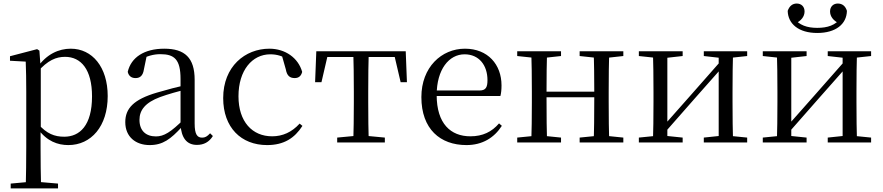

<svg xmlns="http://www.w3.org/2000/svg" viewBox="-20 -806 4992 1086"><path d="M40.5 259.8H308.2V232.4L189.5 222.2H151.7L40.5 232.4ZM125.5 259.8H212.5C210.5 192.3 209.5 96 209.5 26.5V-68.7L210.7 -78.7V-430.1L208.9 -435.3L202.9 -519.6L189.9 -528L36.5 -487.9V-462.4L125.5 -457.5C127.5 -407.9 128.5 -355 128.5 -286.8V26.7C128.5 96.7 127.5 192.3 125.5 259.8ZM366.6 14.6C495.6 14.6 589.2 -91.6 589.2 -262.6C589.2 -427 501.7 -530.6 380.3 -530.6C312.5 -530.6 243.7 -500.1 191.5 -425H180.6L191.2 -398.2C250.5 -466 298.3 -484.5 347.9 -484.5C438.7 -484.5 500.5 -412.7 500.5 -260.8C500.5 -95.4 430.2 -32.7 343.5 -32.7C288.3 -32.7 244.5 -49.4 195.3 -105.1L181.4 -77.1H194.2C244.9 -6.9 306.7 14.6 366.6 14.6Z M826.7 14.6C901.3 14.6 945.6 -19.6 1007.9 -87.1H1031.5L1022.8 -134.4C945.6 -57.1 906.3 -34.4 862.1 -34.4C806 -34.4 768.9 -65.8 768.9 -128.2C768.9 -183 801.6 -225.8 885.6 -257C930.6 -273.5 988.6 -289.3 1041.8 -303.3V-327.7C988 -315.5 923.4 -298.9 867.9 -282.3C735.7 -243.6 688.6 -192.6 688.6 -115.1C688.6 -31.8 747.8 14.6 826.7 14.6ZM1093.8 13.6C1132.7 13.6 1162.8 -2.3 1184.1 -36.7L1168.4 -52.1C1151.8 -33.9 1140 -27.5 1123.4 -27.5C1095.8 -27.5 1081 -45.3 1081 -107.7V-354.6C1081 -479.1 1025.2 -530.6 909.2 -530.6C796.1 -530.6 721.7 -481.7 702.5 -399.7C707.5 -376.8 723.1 -364.3 746.4 -364.3C771 -364.3 788.4 -376.9 793.8 -412.7L810.2 -491.9L766.7 -464.7C811.2 -489.6 848.7 -499.6 887 -499.6C966.2 -499.6 1001.2 -470.1 1001.2 -359V-99.7C1005.7 -28.9 1034.2 13.6 1093.8 13.6Z M1490.6 14.6C1586.2 14.6 1646.3 -24.8 1690.6 -93.9L1674.8 -106.9C1630.5 -58.3 1578.8 -35 1519.2 -35C1406.8 -35 1328.9 -117.7 1328.9 -261.5C1328.9 -408.4 1406.5 -498.8 1509 -498.8C1546.9 -498.8 1580.9 -489 1621.8 -461.9L1571.7 -501.6L1596.7 -413.5C1602.9 -378.2 1618.9 -364.4 1646.7 -364.4C1668.9 -364.4 1683 -375.1 1689.2 -399.3C1667 -478.8 1593.2 -530.6 1503.8 -530.6C1366.2 -530.6 1242.4 -430 1242.4 -251.4C1242.4 -84.4 1344.2 14.6 1490.6 14.6Z M1762.3 -341.2H1798.3L1838.2 -513.4L1795.7 -483.7H2248.2L2205.8 -513.4L2246.1 -341.2H2281.7L2274.9 -516H1769.1ZM1887.2 0H2156.8V-27.8L2042.3 -38.6H2001.9L1887.2 -27.8ZM1978.2 0H2065.8C2063.8 -48.6 2062.8 -160.1 2062.8 -228.5V-288.3C2062.8 -355.1 2063.8 -467.4 2065.8 -516H1978.2C1980.2 -467.4 1981.4 -355.1 1981.4 -288.3V-228.5C1981.4 -160.1 1980.2 -48.6 1978.2 0Z M2618.3 14.6C2708 14.6 2775 -26.3 2818.6 -94.3L2802.7 -108.1C2761.8 -60.3 2710.7 -35 2640.5 -35C2529.4 -35 2449.9 -106.4 2449.9 -268.7C2449.9 -413.6 2519.8 -498.8 2607.6 -498.8C2689.3 -498.8 2737.3 -437.4 2737.3 -352.3C2737.3 -311.7 2727.3 -294.2 2692.3 -294.2H2401.6V-262.9H2810.4C2814.7 -278.8 2816.7 -298.9 2816.7 -323.2C2816.7 -440.7 2739.6 -530.6 2609.9 -530.6C2477.1 -530.6 2363.4 -425.5 2363.4 -256.8C2363.4 -76.2 2469.8 14.6 2618.3 14.6Z M2985.1 0H3074.3C3072.3 -48.6 3071.3 -160.1 3071.3 -260.2V-279.8C3071.3 -355.1 3072.3 -467.4 3074.3 -516H2985.1C2987.3 -467.4 2988.3 -355.1 2988.3 -288.3V-228.5C2988.3 -160.1 2987.3 -48.6 2985.1 0ZM3337.4 0H3425.9C3423.9 -48.6 3422.9 -160.1 3422.9 -228.5V-288.3C3422.9 -355.1 3423.9 -467.4 3425.9 -516H3337.4C3340.4 -467.4 3341.4 -355.1 3341.4 -279.8V-260.2C3341.4 -160.1 3340.4 -48.6 3337.4 0ZM2905.5 0H3153.3V-27.8L3046.7 -38.6H3014.7L2905.5 -27.8ZM2905.5 -489.1 3014.7 -477.4H3046.7L3153.3 -489.1V-516H2905.5ZM3258.6 0H3505.7V-27.8L3399.8 -38.6H3366.8L3258.6 -27.8ZM3258.6 -489.1 3366.8 -477.4H3399.8L3505.7 -489.1V-516H3258.6ZM3029 -256H3381.9V-287.5H3029Z M3593.5 0H3841.3V-27.8L3736.3 -38.6H3701.7L3593.5 -27.8ZM3960.9 0H4206.2V-27.8L4098 -38.6H4063.6L3960.9 -27.8ZM3673.1 0H3754.7V-516H3673.1C3675.3 -467.4 3676.3 -355.1 3676.3 -288.3V-228.5C3676.3 -160.1 3675.3 -48.6 3673.1 0ZM3732.1 -46.9 3910.1 -249.4 4088.4 -451H4099.7L4066 -470.9L3885.2 -265.6L3708.3 -65.8H3696.9ZM4045.1 0H4126.4C4124.4 -48.6 4123.4 -160.1 4123.4 -228.5V-288.3C4123.4 -355.1 4124.4 -467.4 4126.4 -516H4045.1ZM3593.5 -489.1 3702.7 -477.4H3737.1L3841.3 -489.1V-516H3593.5ZM3960.9 -489.1 4064.4 -477.4H4098.8L4206.2 -489.1V-516H3960.9Z M4602.5 -619.5C4708 -619.5 4768.8 -670.1 4770.4 -744.5C4762.5 -770.8 4745 -786 4718.9 -786C4693.9 -786 4675 -769.1 4675 -741.2C4675 -712.8 4694.2 -688.7 4725.3 -674.1L4737.3 -705.6C4705.8 -662.6 4659.8 -648.4 4602.5 -648.4C4546.8 -648.4 4500.3 -662.6 4468.5 -705.6L4480.7 -674.1C4511.8 -688.7 4530.8 -712.8 4530.8 -741.2C4530.8 -769.1 4512.1 -786 4486.3 -786C4461.8 -786 4444.5 -770.8 4435.4 -744.5C4437.2 -670.5 4498.1 -619.5 4602.5 -619.5ZM4294.5 0H4542.3V-27.8L4437.3 -38.6H4402.7L4294.5 -27.8ZM4661.9 0H4907.2V-27.8L4799 -38.6H4764.6L4661.9 -27.8ZM4374.1 0H4455.7V-516H4374.1C4376.3 -467.4 4377.3 -355.1 4377.3 -288.3V-228.5C4377.3 -160.1 4376.3 -48.6 4374.1 0ZM4433.1 -46.9 4611.1 -249.4 4789.4 -451H4800.7L4767 -470.9L4586.2 -265.6L4409.3 -65.8H4397.9ZM4746.1 0H4827.4C4825.4 -48.6 4824.4 -160.1 4824.4 -228.5V-288.3C4824.4 -355.1 4825.4 -467.4 4827.4 -516H4746.1ZM4294.5 -489.1 4403.7 -477.4H4438.1L4542.3 -489.1V-516H4294.5ZM4661.9 -489.1 4765.4 -477.4H4799.8L4907.2 -489.1V-516H4661.9Z"/></svg>

Font: Source Han Serif TW VF
Style: Regular
Weight: 250
Designer: Ryoko NISHIZUKA 西塚涼子 (kana & ideographs); Frank Grießhammer (Latin, Greek & Cyrillic); Wenlong ZHANG 张文龙 (bopomofo); San
Foundry: Adobe
Version: Version 2.002;hotconv 1.1.0;makeotfexe 2.6.0